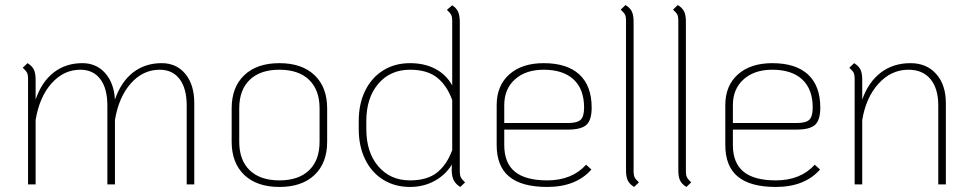

<svg xmlns="http://www.w3.org/2000/svg" viewBox="-20 -730 3847 760"><path d="M749 -322V0H719V-312Q719 -380 691 -417Q663 -454 612 -454Q546 -454 498 -400Q450 -346 435 -255V0H405V-312Q405 -380 377 -417Q349 -454 298 -454Q232 -454 184 -400Q136 -346 121 -255V0H91V-420Q91 -434 87 -442Q83 -450 70 -462L89 -480Q107 -469 114 -454.5Q121 -440 121 -414V-336Q145 -406 192.5 -443Q240 -480 306 -480Q361 -480 396 -441Q431 -402 435 -336Q459 -406 506.5 -443Q554 -480 620 -480Q679 -480 714 -437Q749 -394 749 -322Z M897 -169V-301Q897 -385 947 -432.5Q997 -480 1086 -480Q1175 -480 1225 -432.5Q1275 -385 1275 -301V-169Q1275 -85 1225 -37.5Q1175 10 1086 10Q997 10 947 -37.5Q897 -85 897 -169ZM1245 -169V-301Q1245 -374 1203.5 -414Q1162 -454 1086 -454Q1010 -454 968.5 -414Q927 -374 927 -301V-169Q927 -96 968.5 -56Q1010 -16 1086 -16Q1162 -16 1203.5 -56Q1245 -96 1245 -169Z M1821 -8 1802 10Q1785 0 1776.5 -15.5Q1768 -31 1768 -59Q1768 -72 1769 -79Q1743 -37 1699.5 -13.5Q1656 10 1603 10Q1543 10 1497 -18.5Q1451 -47 1425.5 -99Q1400 -151 1400 -219V-251Q1400 -319 1425.5 -371Q1451 -423 1497 -451.5Q1543 -480 1603 -480Q1660 -480 1703 -457.5Q1746 -435 1770 -392V-649Q1770 -663 1766 -671Q1762 -679 1749 -691L1770 -709Q1787 -698 1793.5 -683Q1800 -668 1800 -643V-50Q1800 -37 1804 -28.5Q1808 -20 1821 -8ZM1770 -136V-334Q1749 -392 1710 -423Q1671 -454 1603 -454Q1525 -454 1477.5 -398.5Q1430 -343 1430 -251V-219Q1430 -127 1477.5 -71.5Q1525 -16 1603 -16Q1671 -16 1710 -47Q1749 -78 1770 -136Z M2300 -78 2321 -59Q2260 10 2146 10Q2045 10 1995.5 -31Q1946 -72 1946 -156V-314Q1946 -391 1996 -435.5Q2046 -480 2132 -480Q2225 -480 2273.5 -435Q2322 -390 2322 -304Q2322 -255 2301.5 -236Q2281 -217 2227 -217H1976V-156Q1976 -85 2018 -50.5Q2060 -16 2146 -16Q2244 -16 2300 -78ZM1976 -314V-243H2227Q2265 -243 2278.5 -256Q2292 -269 2292 -304Q2292 -377 2250.5 -415.5Q2209 -454 2132 -454Q2061 -454 2018.5 -416Q1976 -378 1976 -314Z M2458 -56V-650Q2458 -664 2454 -672Q2450 -680 2437 -692L2456 -710Q2474 -699 2481 -684.5Q2488 -670 2488 -644V-50Q2488 -37 2492 -28.5Q2496 -20 2509 -8L2490 10Q2472 -1 2465 -15.5Q2458 -30 2458 -56Z M2665 -56V-650Q2665 -664 2661 -672Q2657 -680 2644 -692L2663 -710Q2681 -699 2688 -684.5Q2695 -670 2695 -644V-50Q2695 -37 2699 -28.5Q2703 -20 2716 -8L2697 10Q2679 -1 2672 -15.5Q2665 -30 2665 -56Z M3205 -78 3226 -59Q3165 10 3051 10Q2950 10 2900.5 -31Q2851 -72 2851 -156V-314Q2851 -391 2901 -435.5Q2951 -480 3037 -480Q3130 -480 3178.5 -435Q3227 -390 3227 -304Q3227 -255 3206.5 -236Q3186 -217 3132 -217H2881V-156Q2881 -85 2923 -50.5Q2965 -16 3051 -16Q3149 -16 3205 -78ZM2881 -314V-243H3132Q3170 -243 3183.5 -256Q3197 -269 3197 -304Q3197 -377 3155.5 -415.5Q3114 -454 3037 -454Q2966 -454 2923.5 -416Q2881 -378 2881 -314Z M3724 -322V0H3694V-312Q3694 -380 3663 -417Q3632 -454 3576 -454Q3508 -454 3458 -399.5Q3408 -345 3393 -255V0H3363V-420Q3363 -434 3359 -442Q3355 -450 3342 -462L3361 -480Q3379 -469 3386 -454.5Q3393 -440 3393 -414V-336Q3418 -406 3467 -443Q3516 -480 3584 -480Q3648 -480 3686 -437Q3724 -394 3724 -322Z"/></svg>

Font: KoHo ExtraLight
Style: Regular
Weight: 275
Version: Version 1.000; ttfautohint (v1.6)